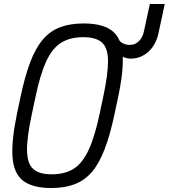

<svg xmlns="http://www.w3.org/2000/svg" viewBox="-20 -932 849 966"><path d="M238 14Q144 14 96.5 -22.5Q49 -59 43 -141.5Q37 -224 66 -363L83 -443Q105 -548 132 -619Q159 -690 195.5 -733Q232 -776 282.5 -795Q333 -814 401 -814Q496 -814 543.5 -777.5Q591 -741 597 -658.5Q603 -576 573 -437L556 -357Q534 -253 506.5 -181.5Q479 -110 443 -67.5Q407 -25 356.5 -5.5Q306 14 238 14ZM240 -55Q307 -55 351.5 -83.5Q396 -112 427 -180Q458 -248 482 -363L499 -443Q524 -560 523.5 -625.5Q523 -691 493 -718Q463 -745 399 -745Q332 -745 287 -716.5Q242 -688 211.5 -621Q181 -554 157 -437L140 -357Q115 -241 116 -175Q117 -109 147 -82Q177 -55 240 -55ZM637 -637Q616 -637 595 -648Q574 -659 563 -675L573 -739Q581 -725 592.5 -717.5Q604 -710 615 -708Q626 -706 634 -706Q660 -706 679 -725Q698 -744 704 -774L734 -912H809L778 -768Q766 -708 727.5 -672.5Q689 -637 637 -637Z"/></svg>

Font: Victor Mono
Style: Italic
Weight: 400
Italic angle: -12°
Monospace: yes
Designer: Rune Bjørnerås
Version: Version 1.561;gftools[0.9.30]